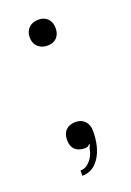

<svg xmlns="http://www.w3.org/2000/svg" viewBox="-95 -399 352 515"><g transform="rotate(-20 81.0 -142.0)"><path d="M82 -359Q98.5 -359 108.2 -349.1Q118 -339.2 118 -322Q118 -305.2 108.5 -295.1Q99 -285 82 -285Q65.2 -285 54.6 -295Q44 -305 44 -322Q44 -338.5 54.4 -348.8Q64.8 -359 82 -359ZM118 -29Q118 17.8 99.4 46.4Q80.8 75 50 75V60Q65.5 60 77.5 46.5Q89.5 33 92 18Q93 10.2 98 3L95 2Q91 8 82 8Q64 8 54 -1.5Q44 -11 44 -29Q44 -47 54 -57Q64 -67 82 -67Q98.2 -67 108.1 -56.4Q118 -45.8 118 -29Z"/></g></svg>

Font: FogtwoNo5
Style: Regular
Weight: 400
Designer: gluk (gluksza@wp.pl)
Foundry: gluk (gluksza@wp.pl)
Version: Version 0.87